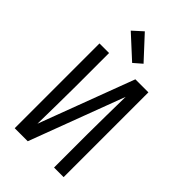

<svg xmlns="http://www.w3.org/2000/svg" viewBox="-288 -1080 1177 1177"><g transform="rotate(45 300.0 -492.0)"><path d="M88 0V-735H171V-441Q171 -360 169.5 -279.5Q168 -199 167 -118L399 -735H512V0H429V-294Q429 -375 430.5 -455.5Q432 -536 433 -617L201 0ZM314 -792 168 -926 232 -984 367 -838Z"/></g></svg>

Font: Iosevka Curly Extended
Style: Regular
Weight: 400
Width: 7
Monospace: yes
Designer: Belleve Invis
Foundry: Belleve Invis
Version: Version 11.1.0; ttfautohint (v1.8.3)